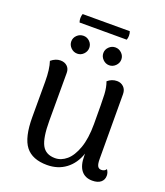

<svg xmlns="http://www.w3.org/2000/svg" viewBox="-146 -889 862 1002"><g transform="rotate(20 285.0 -388.0)"><path d="M546 -40Q546 -17 529.5 -3.5Q513 10 483 10Q443 10 421.5 -17Q400 -44 400 -97V-110Q380 -51 336.5 -18.5Q293 14 233 14Q151 14 113.5 -34Q76 -82 76 -195V-391Q76 -461 62 -502Q87 -523 114 -523Q137 -523 151.5 -509.5Q166 -496 166 -473V-207Q166 -113 187 -73.5Q208 -34 260 -34Q294 -34 323.5 -59Q353 -84 372 -137Q391 -190 391 -271Q391 -396 389 -434.5Q387 -473 376 -503Q399 -523 428 -523Q450 -523 465 -508.5Q480 -494 480 -469L481 -110Q481 -82 487.5 -70.5Q494 -59 508 -59Q527 -59 535 -73Q546 -58 546 -40ZM132 -636Q132 -656 147 -670.5Q162 -685 183 -685Q203 -685 217.5 -670.5Q232 -656 232 -636Q232 -616 217.5 -601Q203 -586 183 -586Q162 -586 147 -601Q132 -616 132 -636ZM310 -636Q310 -656 325 -670.5Q340 -685 360 -685Q380 -685 395 -670.5Q410 -656 410 -636Q410 -616 395 -601Q380 -586 360 -586Q340 -586 325 -601Q310 -616 310 -636ZM401 -790Q405 -779 405 -766Q405 -754 401 -743H139Q135 -754 135 -766Q135 -779 139 -790Z"/></g></svg>

Font: Arima Madurai Medium
Style: Regular
Weight: 500
Designer: Joana Correia and Natanael Gama
Foundry: NDISCOVER
Version: Version 1.020